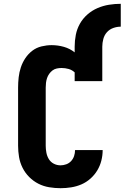

<svg xmlns="http://www.w3.org/2000/svg" viewBox="-20 -980 654 1008"><path d="M298 8Q268 8 238 3Q208 -2 181.5 -15.5Q155 -29 133.5 -50.5Q112 -72 98.5 -99Q85 -126 80 -155.5Q75 -185 75 -215V-520Q75 -547 78 -574Q81 -601 89.5 -626.5Q98 -652 113 -674.5Q128 -697 149.5 -713.5Q171 -730 198 -736.5Q225 -743 251 -743Q284 -743 315.5 -734Q347 -725 372 -705V-735Q372 -766 378 -797Q384 -828 399.5 -855.5Q415 -883 439 -904Q463 -925 492 -937.5Q521 -950 552 -955Q583 -960 614 -960V-840Q594 -840 574.5 -833Q555 -826 541.5 -811Q528 -796 522.5 -775.5Q517 -755 517 -735V-554H372V-600Q358 -613 340 -618Q322 -623 303 -623Q291 -623 278.5 -620.5Q266 -618 256 -610.5Q246 -603 238.5 -592.5Q231 -582 227 -570Q223 -558 221.5 -545.5Q220 -533 220 -520V-215Q220 -197 223.5 -178.5Q227 -160 236.5 -144.5Q246 -129 262.5 -120.5Q279 -112 298 -112Q313 -112 328 -117.5Q343 -123 353.5 -134.5Q364 -146 369 -161Q374 -176 374 -192H519Q519 -164 512 -136.5Q505 -109 490.5 -85Q476 -61 454.5 -42Q433 -23 407.5 -12Q382 -1 354 3.5Q326 8 298 8Z"/></svg>

Font: Iosevka Curly Slab HvEx
Style: Regular
Weight: 900
Width: 7
Monospace: yes
Designer: Belleve Invis
Foundry: Belleve Invis
Version: Version 11.1.0; ttfautohint (v1.8.3)